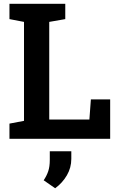

<svg xmlns="http://www.w3.org/2000/svg" viewBox="-20 -731 627 1011"><path d="M29.8 0V-80.1L106.4 -94.7V-615.7L29.8 -630.4V-710.9H323.7V-630.4L239.3 -615.7V-101.6H450.7L458.5 -207.5H560.1V0ZM270.5 260.3 210 218.3Q226.1 194.3 234.1 170.2Q242.2 146 242.2 111.3V65.4H355.5V105.5Q355.5 151.9 332.3 191.9Q309.1 231.9 270.5 260.3Z"/></svg>

Font: Roboto Slab SemiBold
Style: Regular
Weight: 600
Designer: Google
Version: Version 2.001; ttfautohint (v1.8.3)